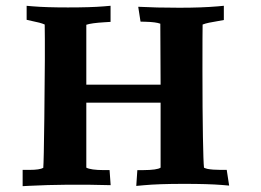

<svg xmlns="http://www.w3.org/2000/svg" viewBox="-20 -633 894 658"><path d="M275.8 -281.2H530.4V-58.5C522.8 -53 502.9 -50.2 470.8 -50H450.7L447 4.2L471.9 1.9C505.9 -1.3 552.2 -2.9 610.5 -2.9C665.9 -2.9 709.3 -1.6 740.5 0.9L765.3 3L757 -50.8H736.3C717.6 -50.8 702.5 -52 691 -54.2C686.6 -55.3 682.7 -56.6 679.1 -58.3C677.7 -70.7 676.4 -106.2 675.4 -164.9C674.4 -223.5 673.8 -298.9 673.8 -391C673.8 -483.1 674 -535.8 674.4 -548.9C680.5 -551.3 687.8 -553.4 696.3 -555.2L747.1 -564.4V-613.2L725.8 -611.2C689.9 -608.1 646.2 -606.5 594.6 -606.5C541.3 -606.5 494.3 -607.6 453.7 -609.8L461.6 -558.9L479.7 -558.4C502.6 -557.8 519.1 -555.6 529.4 -551.8L530.4 -342.8H275.8V-548.1C287.2 -552.1 308.3 -555 339 -556.8L358.9 -558V-613.2L335.6 -611.2C305.7 -608.7 264.8 -607.5 212.8 -607.5C163.2 -607.5 123.1 -608.7 92.5 -611.3L71.3 -613.1V-565.1L114.4 -555.4C121.6 -553.5 127.8 -551.4 133.2 -549C134.3 -494.6 133.9 -387.4 131.9 -227.4C130.7 -127.7 129.5 -71.1 128.3 -57.8C120.3 -53.2 104.5 -50.8 81.1 -50.8H57.6V5L78.2 3.9C164.1 -0.5 257.8 -1.3 359.2 1.6L355.5 -50.1H335.4C305.9 -50.2 286 -53 275.8 -58.5Z"/></svg>

Font: Bentham
Style: Bold
Weight: 700
Version: Version 002.001